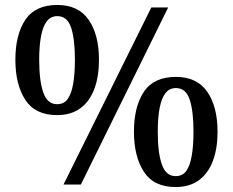

<svg xmlns="http://www.w3.org/2000/svg" viewBox="-20 -744 939 774"><path d="M236 0 590 -714H658L306 0ZM210 -280Q122 -280 82 -341.5Q42 -403 42 -503Q42 -604 82 -664Q122 -724 211 -724Q296 -724 337.5 -664Q379 -604 379 -503Q379 -436 360.5 -386Q342 -336 304.5 -308Q267 -280 210 -280ZM210 -324Q238 -324 253 -345Q268 -366 275 -406.5Q282 -447 282 -503Q282 -587 266.5 -633Q251 -679 211 -679Q185 -679 169 -658.5Q153 -638 145.5 -598.5Q138 -559 138 -503Q138 -418 154.5 -371Q171 -324 210 -324ZM688 10Q600 10 560 -51.5Q520 -113 520 -213Q520 -314 560 -374Q600 -434 689 -434Q774 -434 815.5 -374Q857 -314 857 -213Q857 -146 838.5 -96Q820 -46 782.5 -18Q745 10 688 10ZM688 -34Q716 -34 731 -55Q746 -76 753 -116.5Q760 -157 760 -213Q760 -297 744.5 -343Q729 -389 689 -389Q663 -389 647 -368.5Q631 -348 623.5 -308.5Q616 -269 616 -213Q616 -128 632.5 -81Q649 -34 688 -34Z"/></svg>

Font: Noto Serif Khmer Medium
Style: Regular
Weight: 500
Version: Version 2.003